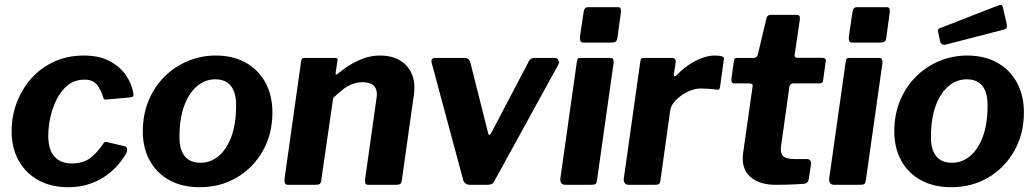

<svg xmlns="http://www.w3.org/2000/svg" viewBox="-20 -772 4326 802"><path d="M330.1 -540Q395.8 -540 439.4 -516.2Q483.1 -492.3 507.3 -455.9Q531.6 -419.4 537.5 -379.7Q538.4 -372.1 535.7 -369.3Q533.1 -366.4 523.3 -365.1L422 -356.1Q415.7 -355.1 412.9 -361Q410 -367 407.7 -376.7Q400.4 -394 392.2 -408.1Q383.9 -422.3 370.4 -430.8Q356.9 -439.3 333.1 -439.3Q292.5 -439.3 263.9 -416.6Q235.3 -393.9 217.1 -357.7Q199 -321.5 190.3 -281.2Q181.6 -240.9 181.6 -205.7Q181.6 -146.4 207.5 -117.8Q233.5 -89.3 279.3 -89.3Q325.6 -89.3 355.4 -110.7Q385.3 -132.2 413.9 -175.6Q417.8 -180.9 429.6 -178L501.2 -160.9Q507.5 -159.9 510.1 -152.8Q512.6 -145.8 508.5 -134.2Q497.9 -113.8 477.7 -88.9Q457.6 -64.1 427.5 -41.5Q397.3 -19 356.6 -4.5Q315.9 10 264.7 10Q193.6 10 140.3 -19.3Q87 -48.6 57.8 -101.4Q28.5 -154.3 28.5 -224.1Q28.5 -286 49.8 -342.9Q71.2 -399.8 110.7 -444.3Q150.3 -488.7 206 -514.4Q261.7 -540 330.1 -540Z M814.3 10Q741.4 10 687.9 -19.3Q634.3 -48.6 605.4 -101.4Q576.5 -154.3 576.5 -223.1Q576.5 -293.4 600.6 -351.6Q624.8 -409.8 667 -451.8Q709.2 -493.9 764.4 -516.9Q819.6 -540 880.7 -540Q954.3 -540 1007.5 -509.7Q1060.8 -479.4 1089.4 -425.9Q1117.9 -372.4 1117.9 -302.3Q1117.9 -212.6 1077.8 -141.7Q1037.7 -70.9 969 -30.4Q900.4 10 814.3 10ZM817.6 -92.1Q859.2 -92.1 892.7 -119.7Q926.3 -147.3 946.3 -200.8Q966.2 -254.2 966.2 -332.1Q966.2 -386 944.3 -413.4Q922.4 -440.7 878.7 -440.7Q838.1 -440.7 804.1 -413Q770.1 -385.2 749.9 -331.3Q729.6 -277.3 729.6 -199Q729.6 -146.1 752 -119.1Q774.3 -92.1 817.6 -92.1Z M1183.2 0Q1172.8 0 1170.2 -7.3Q1167.5 -14.6 1168.5 -25L1237.7 -515.6Q1239.4 -524.9 1241.9 -527.4Q1244.5 -530 1252.1 -530H1380Q1385.7 -530 1388.4 -527.6Q1391.1 -525.3 1389.4 -516.7L1381.8 -466.8Q1380.8 -454.7 1392.4 -465Q1432.5 -498.9 1476.9 -519.4Q1521.3 -540 1567.4 -540Q1634.7 -540 1672.9 -502.9Q1711 -465.9 1711 -405.9Q1711 -399.2 1710.5 -392.3Q1710 -385.5 1709 -377.7L1658.6 -19.7Q1656.9 -7.6 1651.8 -3.8Q1646.7 0 1633.9 0H1518.6Q1508.1 0 1505.9 -6.9Q1503.6 -13.8 1505.3 -25L1552.3 -358.8Q1553.3 -364.6 1553.8 -369.6Q1554.3 -374.6 1554.3 -378.1Q1554.3 -403.1 1539.6 -415.9Q1525 -428.6 1495.3 -428.6Q1472.9 -428.6 1452.4 -421Q1432 -413.3 1412.6 -398.5Q1393.2 -383.7 1371.7 -362.7L1321.8 -18.7Q1320.1 -6.1 1314.7 -3.1Q1309.3 0 1295 0H1183.2Z M2297.6 -530Q2307.6 -530 2312.2 -520.9Q2316.9 -511.9 2312.7 -502.9L2045.8 -17.1Q2040 -6.1 2033.5 -3.1Q2027 0 2014.3 0H1943.3Q1930.6 0 1923 -6.9Q1915.3 -13.8 1913.6 -24.5L1782.9 -510.3Q1779 -530 1797.3 -530H1924Q1931.9 -530 1938.1 -523.4Q1944.3 -516.7 1945 -509.6L2019.4 -214.5Q2023.7 -198.8 2035.4 -223.2L2189.8 -517.6Q2198.1 -530 2211.5 -530H2297.6Z M2473.8 -19.6Q2472.1 -6.1 2467 -3.1Q2462 0 2447.6 0H2342.2Q2329.5 0 2324.5 -7.1Q2319.5 -14.3 2320.5 -25.3L2389.7 -515.3Q2391.4 -524.9 2394.3 -527.4Q2397.2 -530 2405.1 -530H2531.8Q2539 -530 2541.5 -523.2Q2544 -516.4 2543 -508.3ZM2559.1 -614.8Q2557.4 -602.1 2551.8 -598.1Q2546.3 -594.1 2531.9 -594.1H2416.5Q2406.7 -594.1 2403.9 -602.2Q2401.2 -610.2 2402.9 -621.2L2417.9 -722.2Q2420.6 -742 2435.9 -742H2563.1Q2570.2 -742 2572.7 -734.8Q2575.1 -727.6 2573.4 -718.7Z M2606.6 0Q2594.8 0 2589.6 -7.3Q2584.5 -14.6 2585.5 -25L2654.7 -515.6Q2656.4 -524.9 2658.9 -527.4Q2661.5 -530 2669.1 -530H2788.4Q2795.5 -530 2799.7 -525.1Q2803.8 -520.3 2802.1 -508.9L2795 -464.3Q2794 -454.3 2797.7 -453.4Q2801.4 -452.6 2807.5 -458.7Q2831.3 -483.9 2858.7 -502.1Q2886.1 -520.4 2913.7 -530.2Q2941.3 -540 2963.7 -540Q2983.7 -540 2994.5 -537Q3005.4 -534 3003.7 -524.7L2988.3 -413.2Q2986.9 -402 2984.2 -399.2Q2981.6 -396.4 2976 -397.1Q2956.3 -400 2937.6 -401.2Q2918.8 -402.4 2907.5 -402.4Q2887.8 -402.4 2866.2 -394.4Q2844.6 -386.5 2825.7 -373.1Q2806.9 -359.6 2794.3 -343.3Q2781.8 -327 2779.5 -310.6L2738.8 -18.7Q2737.1 -6.1 2732 -3.1Q2727 0 2713.4 0H2606.6Z M3220.5 0Q3157 0 3119.8 -28.6Q3082.6 -57.2 3082.6 -108.8Q3082.6 -114.9 3082.9 -121Q3083.2 -127.1 3084.2 -133.5L3123.8 -412Q3124.8 -418.9 3120.2 -421.3Q3115.7 -423.7 3108.1 -423.7H3045.7Q3032.6 -423.7 3035.5 -445.7L3045.9 -519.3Q3047.3 -527.3 3050.4 -528.6Q3053.6 -530 3061.6 -530H3130.6Q3135.8 -530 3140.4 -534.6Q3145 -539.3 3145.7 -545.1L3182 -697.4Q3185.2 -710 3200.6 -710H3309.3Q3316.5 -710 3319.4 -705.2Q3322.3 -700.4 3320.6 -686.6L3299 -541.7Q3298 -537 3301.2 -533.9Q3304.3 -530.7 3309 -530.7H3411.7Q3419.7 -530.7 3425.2 -527.6Q3430.8 -524.6 3429.1 -516.6L3418.3 -436.6Q3417.3 -428.6 3413.5 -426.2Q3409.8 -423.7 3399.4 -423.7H3293.2Q3279.8 -423.7 3277.1 -407.9L3243.2 -166.5Q3242.2 -161.5 3241.9 -157Q3241.6 -152.6 3241.6 -148.1Q3241.6 -124.8 3255.5 -116.3Q3269.3 -107.7 3299.3 -107.7H3352.7Q3359.5 -107.7 3364.4 -100.7Q3369.2 -93.7 3367.8 -86.9L3358.4 -25Q3355.9 -6 3339.1 -4.4Q3322.1 -2.7 3300.8 -1.9Q3279.5 -1 3258.5 -0.5Q3237.5 0 3220.5 0Z M3596.8 -19.6Q3595.1 -6.1 3590 -3.1Q3585 0 3570.6 0H3465.2Q3452.5 0 3447.5 -7.1Q3442.5 -14.3 3443.5 -25.3L3512.7 -515.3Q3514.4 -524.9 3517.3 -527.4Q3520.2 -530 3528.1 -530H3654.8Q3662 -530 3664.5 -523.2Q3667 -516.4 3666 -508.3ZM3682.1 -614.8Q3680.4 -602.1 3674.8 -598.1Q3669.3 -594.1 3654.9 -594.1H3539.5Q3529.7 -594.1 3526.9 -602.2Q3524.2 -610.2 3525.9 -621.2L3540.9 -722.2Q3543.6 -742 3558.9 -742H3686.1Q3693.2 -742 3695.7 -734.8Q3698.1 -727.6 3696.4 -718.7Z M3953.3 10Q3880.4 10 3826.9 -19.3Q3773.3 -48.6 3744.4 -101.4Q3715.5 -154.3 3715.5 -223.1Q3715.5 -293.4 3739.6 -351.6Q3763.8 -409.8 3806 -451.8Q3848.2 -493.9 3903.4 -516.9Q3958.6 -540 4019.7 -540Q4093.3 -540 4146.5 -509.7Q4199.8 -479.4 4228.4 -425.9Q4256.9 -372.4 4256.9 -302.3Q4256.9 -212.6 4216.8 -141.7Q4176.7 -70.9 4108 -30.4Q4039.4 10 3953.3 10ZM3956.6 -92.1Q3998.2 -92.1 4031.7 -119.7Q4065.3 -147.3 4085.3 -200.8Q4105.2 -254.2 4105.2 -332.1Q4105.2 -386 4083.3 -413.4Q4061.4 -440.7 4017.7 -440.7Q3977.1 -440.7 3943.1 -413Q3909.1 -385.2 3888.9 -331.3Q3868.6 -277.3 3868.6 -199Q3868.6 -146.1 3891 -119.1Q3913.3 -92.1 3956.6 -92.1ZM4170 -737.7 4185.3 -670.8Q4187 -661.8 4184.9 -656.5Q4182.8 -651.1 4170.4 -647.7L3930.3 -585.7Q3919.9 -583.2 3914 -588Q3908.2 -592.7 3906.7 -600.9L3899.2 -635.9Q3896 -650.3 3903.6 -653.4L4152.7 -750.3Q4158.3 -752.7 4163.1 -750.5Q4167.9 -748.3 4170 -737.7Z"/></svg>

Font: Libre Franklin Thin
Style: Italic
Weight: 100
Italic angle: -8°
Designer: Pablo Impallari, Rodrigo Fuenzalida, Nhung Nguyen
Foundry: Impallari Type
Version: Version 3.000